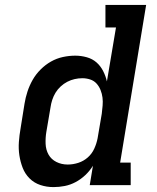

<svg xmlns="http://www.w3.org/2000/svg" viewBox="-20 -755 640 783"><path d="M198 8Q170 8 144.5 -0.5Q119 -9 100.5 -27.5Q82 -46 72.5 -70.5Q63 -95 59 -121.5Q55 -148 57 -176Q59 -204 64 -232L80 -332Q84 -357 92 -381.5Q100 -406 113 -429Q126 -452 145.5 -471.5Q165 -491 188 -504Q211 -517 236.5 -522.5Q262 -528 287 -528Q311 -528 334 -521.5Q357 -515 373.5 -500.5Q390 -486 400.5 -465.5Q411 -445 416 -423L453 -643H410V-735H576L470 -92H513V0H346L359 -79Q346 -58 328 -41Q310 -24 288.5 -12.5Q267 -1 244 3.5Q221 8 198 8ZM256 -84Q278 -84 299.5 -91Q321 -98 338 -113Q355 -128 364.5 -149Q374 -170 378 -191L395 -291Q397 -308 398.5 -324.5Q400 -341 398 -357Q396 -373 390 -388Q384 -403 373.5 -414.5Q363 -426 347.5 -431Q332 -436 316 -436Q300 -436 284.5 -432.5Q269 -429 254.5 -421.5Q240 -414 227.5 -402.5Q215 -391 206.5 -377Q198 -363 193 -347.5Q188 -332 186 -317L169 -217Q165 -193 166 -168.5Q167 -144 178 -124.5Q189 -105 210 -94.5Q231 -84 256 -84Q256 -84 256 -84Q256 -84 256 -84Z"/></svg>

Font: Iosevka Etoile SmBdObl
Style: Regular
Weight: 600
Italic angle: -9°
Designer: Belleve Invis
Foundry: Belleve Invis
Version: Version 15.5.2; ttfautohint (v1.8.4)